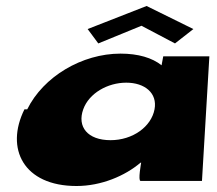

<svg xmlns="http://www.w3.org/2000/svg" viewBox="-20 -604 723 641"><path d="M469.4 -584 625.6 -507 564.2 -459 452.3 -518 308.2 -459 272.6 -507ZM61.6 -239C-3.5 -108 58.4 17 235.4 17C318.4 17 397.6 -17 449.3 -61C449.3 -61 451.3 -61 451.3 -61C451.3 -61 440 0 449.3 0H654.3L679 -416H525L519.4 -386C488.2 -411 441.4 -425 382.4 -425C253.4 -425 124.6 -348 70.9 -239ZM257.9 -239C277.2 -293 339.5 -328 401.5 -328C463.5 -328 506.2 -293 495.9 -239C485 -181 423.1 -136 349.1 -136C272.1 -136 237 -181 257.9 -239Z"/></svg>

Font: Hussar Milosc
Style: Obl
Weight: 700
Foundry: Cannot Into Space Fonts
Version: Version 1.02